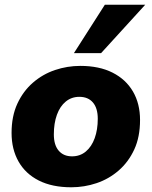

<svg xmlns="http://www.w3.org/2000/svg" viewBox="-20 -782 642 813"><path d="M282 11Q201 11 144.5 -17.5Q88 -46 58.5 -98Q29 -150 29 -219Q29 -290 53.5 -343Q78 -396 119.5 -432Q161 -468 213 -485.5Q265 -503 320 -503Q400 -503 456.5 -474.5Q513 -446 543 -394.5Q573 -343 573 -274Q573 -202 548.5 -149Q524 -96 482.5 -60Q441 -24 389 -6.5Q337 11 282 11ZM285 -120Q319 -120 343.5 -140.5Q368 -161 381 -197Q394 -233 394 -279Q394 -324 373.5 -348Q353 -372 316 -372Q283 -372 258.5 -352Q234 -332 221 -296Q208 -260 208 -213Q208 -168 228.5 -144Q249 -120 285 -120ZM293 -557 424 -762H595L408 -557Z"/></svg>

Font: Nunito Sans 12pt ExtraLight 12pt Black
Style: Italic
Weight: 900
Italic angle: -9°
Version: Version 3.101;gftools[0.9.27]